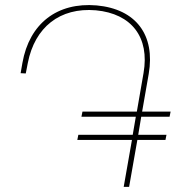

<svg xmlns="http://www.w3.org/2000/svg" viewBox="-20 -725 682 745"><path d="M355 -704C508 -690 583 -589 557 -438L528 -272H507L511 -292H642L638 -272H528L513 -182H492L495 -202H626L622 -182H513L481 0H460L492 -182H280L284 -202H495L507 -272H296L300 -292H511L537 -442C561 -580 491 -672 352 -685C212 -697 115 -619 88 -481L80 -440L60 -441L67 -481C94 -634 202 -717 355 -704Z"/></svg>

Font: Fixel Display Thin
Style: Italic
Weight: 100
Italic angle: -10°
Designer: AlfaBravo + MacPaw
Foundry: Kyrylo Tkachov, Marchela Mozhyna, Serhii Makarenko, Maria Weinstein, Zakhar Kryvoshyya
Version: Version 1.210;Glyphs 3.2 (3217)